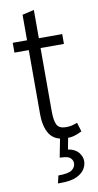

<svg xmlns="http://www.w3.org/2000/svg" viewBox="-97 -697 494 963"><g transform="rotate(-10 150.0 -215.0)"><path d="M16 -460V-510H89V-640L149 -654V-510H268V-460H149V-138Q149 -89 160.5 -68Q172 -47 206 -47Q224 -47 236 -50Q248 -53 264 -59L278 -13Q259 -3 240.5 2.5Q222 8 200 8Q141 8 115 -29.5Q89 -67 89 -135V-460ZM117 224 126 185Q179 185 196.5 171Q214 157 214 138Q214 124 204 113Q194 102 171 100L148 98L170 -15L210 -9L196 65Q232 71 249 92Q266 113 266 136Q266 157 253.5 177Q241 197 212 210.5Q183 224 132 224Z"/></g></svg>

Font: Radio Canada Condensed Light
Style: Regular
Weight: 300
Width: 3
Designer: Charles Daoud, Etienne Aubert Bonn, Alexandre Saumier Demers, Jacques Le Bailly
Foundry: Radio-Canada
Version: Version 2.104; ttfautohint (v1.8.4.7-5d5b);gftools[0.9.28.de